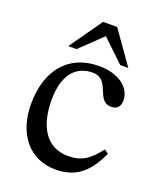

<svg xmlns="http://www.w3.org/2000/svg" viewBox="-129 -755 704 847"><g transform="rotate(20 223.0 -332.0)"><path d="M408 -148C363 -90 329 -65 264 -65C161 -65 112 -151 112 -273C112 -388 161 -448 242 -448C328 -448 295 -334 369 -334C397 -334 411 -350 411 -379C411 -437 353 -485 259 -485C115 -485 33 -383 33 -226C33 -87 108 10 233 10C340 10 389 -53 427 -134ZM382 -521 274 -674H208L100 -521H139L241 -619L344 -521Z"/></g></svg>

Font: STIX Two Math
Style: Regular
Weight: 400
Designer: Ross Mills, John Hudson & Paul Hanslow, Tiro Typeworks Ltd; with portions MicroPress Inc., with additions and correction
Foundry: Tiro Typeworks Ltd
Version: Version 2.02 b142